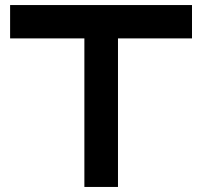

<svg xmlns="http://www.w3.org/2000/svg" viewBox="-20 -740 799 760"><path d="M20 -720H740V-588H447V0H314V-588H20Z"/></svg>

Font: Orbitron
Style: Bold
Weight: 700
Designer: Matt McInerney
Foundry: Matt McInerney
Version: Version 001.001